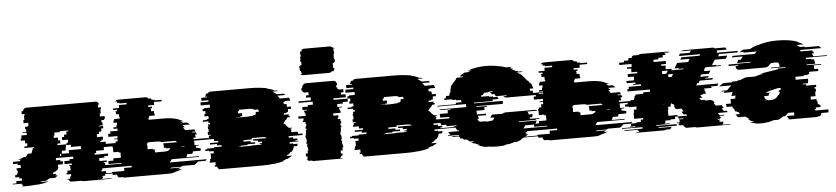

<svg xmlns="http://www.w3.org/2000/svg" viewBox="-56 -1009 5559 1277"><g transform="rotate(-5 2723.0 -370.0)"><path d="M559 -179H548V-169H637V-154H611V-144H576V-124H624V-114H604V-109H612V-89H614V-84H612V-79H590V-64H584V-54H613V-39H605V-24H586Q586 -23 585.5 -22Q585 -21 585 -19H593Q589 -8 581 -4H653Q646 0 638 0H459Q450 0 445 -4H374Q366 -8 362 -19H354Q354 -21 353.5 -22Q353 -23 353 -24H373Q372 -25 372 -27V-39H380V-54H351V-64H357V-79H379V-84H381V-89H379V-109H371V-114H391V-124H343V-144H378V-154H404V-169H290L287 -154H318Q318 -150 316 -144H335Q334 -139 333 -134Q332 -129 330 -124H300L297 -114H299L297 -109H301Q298 -100 293 -89H288L285 -84H282L279 -79H268Q266 -75 263 -71.5Q260 -68 257 -64H284Q282 -61 279.5 -58.5Q277 -56 275 -54H292L274 -39H235Q223 -30 208 -24H183Q180 -23 177 -22Q174 -21 170 -19H228Q198 -8 158 -4H146Q127 -2 106 -1Q85 0 61 0Q52 0 47 -4H58Q51 -9 47 -19H-11Q-11 -21 -11.5 -22Q-12 -23 -12 -24H13V-39H52V-54H35V-64H9V-79H20V-84H23V-89H28V-109H23V-114H22V-124H51V-144H32V-154H1V-158Q1 -163 3 -169H48Q51 -174 57 -179H38Q44 -183 54 -185Q67 -188 76 -194H89Q98 -201 105 -214H130Q134 -223 136 -234H139Q140 -238 140.5 -241.5Q141 -245 141 -249H151V-254H86L87 -264H106Q107 -269 107 -274Q107 -279 107 -284H94V-304H67V-319H73V-339H110V-354H84V-359H108V-379H102V-394H120V-399H126V-419H95V-439H102V-469H107V-479H88V-493Q88 -495 88.5 -496.5Q89 -498 89 -499H98Q103 -520 125 -520H581Q602 -520 607 -499H598V-479H617V-469H612V-439H605V-419H636V-399H630V-394H612V-379H618V-359H594V-354H620V-339H606V-319H589V-304H574V-284H612V-264H601V-254H590V-249H628V-234H694V-214H612V-194H559ZM307 -264V-254H368V-264H379V-284H341V-304H356V-319H373V-339H387V-345H330V-339H293V-319H287V-304H314V-284H327V-264ZM358 -214H333Q332 -209 331.5 -204Q331 -199 331 -194H379V-214H461V-234H395V-249H363Q362 -245 362 -241.5Q362 -238 362 -234H359Q359 -229 359 -224Q359 -219 358 -214ZM317 -179H326V-194H319Q318 -190 317.5 -186.5Q317 -183 317 -179Z M1055 -94Q1049 -84 1041 -74H1288L1279 -64H1228Q1217 -53 1205 -44H1122Q1121 -43 1119 -42Q1117 -41 1115 -39H1048Q1047 -38 1044.5 -37Q1042 -36 1040 -34H1111Q1103 -29 1092 -24H1119Q1088 -10 1051 -4H1076Q1063 -2 1049.5 -1Q1036 0 1022 0H735Q726 0 721 -4H696Q686 -10 684 -24H657Q657 -25 656.5 -25.5Q656 -26 656 -27V-34H585V-39H652V-44H735V-64H786V-74H540V-94H722V-99H635V-119H669V-134H720V-169H709V-174H673V-204H671V-214H677V-224H694V-244H708V-259H686V-264H709V-279H649V-299H664V-314H714V-329H688V-339H709V-354H714V-369H692V-384H697V-394H735V-404H732V-424H713V-439H710V-444H721V-454H696V-464H737V-484H789V-494H742V-499H725Q727 -505 729 -509H714Q722 -520 736 -520H916Q930 -520 938 -509H953Q957 -503 958 -499H975Q976 -497 976 -494H1023V-484H971V-464H930V-454H955V-444H944V-439H947V-424H966V-404H969V-394H931V-384H926V-369H1028Q1083 -369 1126 -354H1122Q1139 -348 1156 -339H1135Q1143 -335 1152 -329H1178Q1183 -325 1188 -321.5Q1193 -318 1197 -314H1147Q1151 -310 1154.5 -306.5Q1158 -303 1161 -299H1147Q1152 -295 1155 -289.5Q1158 -284 1162 -279H1222Q1224 -275 1226.5 -271.5Q1229 -268 1230 -264H1206L1209 -259H1231L1237 -244H1223Q1225 -240 1226 -234.5Q1227 -229 1228 -224H1211Q1213 -218 1213 -214H1307Q1308 -212 1308 -209Q1308 -206 1308 -204H1214Q1215 -199 1215 -194Q1215 -189 1215 -184V-174H1243Q1242 -172 1242 -169H1224Q1223 -166 1223 -163Q1223 -160 1223 -157L1255 -149L1252 -134H1201Q1200 -130 1199 -126.5Q1198 -123 1196 -119H1162Q1160 -114 1158 -109Q1156 -104 1153 -99H1240L1237 -94ZM902 -174H938V-169H949V-149H1014Q1044 -149 1052 -169H1024L1026 -174H1010Q1011 -177 1011 -184Q1011 -187 1011 -190Q1011 -193 1010 -196L1007 -204H1101Q1097 -210 1091 -214H997Q988 -220 971 -220H906V-214H900V-204H902ZM1154 -169 1132 -174H1120L1141 -169Z M1886 -149V-144H1905V-139H1847L1846 -129H1870Q1870 -128 1869.5 -127Q1869 -126 1869 -124H1899Q1898 -120 1897 -116.5Q1896 -113 1895 -109H1872Q1872 -108 1870 -104H1872L1870 -99Q1866 -89 1859 -79Q1856 -76 1855 -74H1848Q1845 -70 1841.5 -66.5Q1838 -63 1834 -59H1830L1818 -49H1856Q1849 -44 1840.5 -39Q1832 -34 1822 -29H1815Q1809 -26 1802.5 -23.5Q1796 -21 1789 -19H1802Q1770 -8 1729 -4H1722Q1706 -2 1687 -1Q1668 0 1647 0H1370Q1361 0 1356 -4H1363Q1355 -8 1351 -19H1339Q1338 -21 1337.5 -23Q1337 -25 1337 -27V-29H1344V-49H1306V-59H1310V-74H1317V-104H1315V-109H1338V-124H1308V-129H1283V-139H1296V-144H1342V-149H1394V-159H1364V-169H1318V-179H1374V-189H1347V-204H1309V-214H1315V-229H1329V-234H1310V-254H1317V-274H1314V-289H1317V-304H1330V-314H1320V-324H1284V-334H1311V-339H1324V-359H1298V-374H1306V-394H1289V-409H1300V-414H1339V-434H1279V-454H1333V-464H1287V-484H1326V-489H1313V-494H1317Q1317 -502 1322 -509H1332Q1340 -520 1354 -520H1611Q1646 -520 1676 -517Q1706 -514 1731 -509H1721Q1750 -503 1770 -494H1766Q1769 -493 1772 -492Q1775 -491 1778 -489H1791L1800 -484H1761Q1777 -475 1790 -464H1836L1846 -454H1792Q1800 -446 1807 -434H1867Q1873 -425 1876 -414H1837Q1837 -413 1837.5 -412Q1838 -411 1838 -409H1828L1831 -394H1848Q1849 -390 1849.5 -384.5Q1850 -379 1850 -374H1876V-359H1855Q1855 -354 1854.5 -349Q1854 -344 1853 -339H1844L1842 -334H1826L1823 -324H1858Q1857 -322 1856.5 -319Q1856 -316 1854 -314H1865Q1864 -312 1863 -309Q1862 -306 1860 -304H1846L1837 -289H1834Q1831 -285 1827.5 -281.5Q1824 -278 1820 -274H1824Q1822 -273 1820 -271Q1818 -269 1816 -267Q1827 -261 1835 -254H1829Q1840 -246 1850 -234H1868Q1871 -231 1872 -229H1859L1868 -214H1861Q1863 -212 1864 -209Q1865 -206 1866 -204H1904Q1906 -200 1907 -196.5Q1908 -193 1909 -189H1936Q1938 -183 1938 -179H1843L1844 -169H1873V-159H1900Q1900 -157 1900 -154Q1900 -151 1899 -149ZM1535 -334H1508V-332H1578Q1584 -332 1589 -332.5Q1594 -333 1598 -334H1615Q1619 -335 1625 -339H1634Q1640 -345 1640 -357V-359H1661Q1661 -367 1656 -374H1630Q1624 -383 1600 -383H1530V-374H1522V-359H1548V-339H1535ZM1654 -139Q1658 -140 1664 -144H1645Q1646 -145 1648 -149H1662L1665 -159H1638V-162Q1638 -167 1637 -169H1609Q1608 -173 1604 -179H1699Q1691 -188 1668 -188H1598V-179H1542V-169H1588V-159H1618V-149H1566V-144H1520V-139H1507V-137H1577Q1583 -137 1588 -137.5Q1593 -138 1597 -139Z M1956 -604V-624H1955V-639H1964V-644H1970V-664H1965V-679H1966V-699H1970V-714H1968V-723Q1968 -731 1970 -734H1980L1983 -739H1975Q1983 -750 1997 -750H2166Q2180 -750 2188 -739H2196L2199 -734H2188Q2191 -730 2191 -723V-714H2193V-699H2189V-679H2188V-664H2193V-644H2187V-639H2178V-624H2179V-604H2186V-602Q2186 -593 2179 -584H2167Q2160 -575 2147 -575H1978Q1965 -575 1957 -584H1969Q1963 -592 1963 -602V-604ZM2162 -394H2256V-374H2222V-364H2184V-344H2213V-339H2194V-329H2197V-319H2202V-304H2152V-289H2185V-274H2179V-264H2196V-249H2200V-234H2194V-219H2199V-209H2194V-189H2192V-174H2188V-159H2192V-149H2194V-129H2190V-119H2195V-109H2194V-94H2198V-79H2201V-74H2194V-54H2180V-34H2190V-27Q2190 -22 2189 -19H2182Q2179 -9 2171 -4H2191Q2186 0 2176 0H1997Q1988 0 1983 -4H1963Q1954 -9 1951 -19H1958Q1957 -22 1957 -27V-34H1947V-54H1961V-74H1968V-79H1965V-94H1961V-109H1962V-119H1957V-129H1961V-149H1959V-159H1955V-174H1959V-189H1961V-209H1966V-219H1961V-234H1967V-249H1963V-264H1946V-274H1952V-289H1919V-304H1969V-319H1964V-329H1961V-339H1980V-344H1951V-364H1989V-374H2023V-394H1929V-404H2012V-424H1982V-439H2000V-459H1968V-464H1961V-474H1955V-489H1962V-493Q1962 -504 1967 -509H1968Q1976 -520 1990 -520H2169Q2183 -520 2191 -509H2189Q2195 -503 2195 -493V-489H2188V-474H2194V-464H2201V-459H2233V-439H2215V-424H2245V-404H2162Z M2853 -149V-144H2872V-139H2814L2813 -129H2837Q2837 -128 2836.5 -127Q2836 -126 2836 -124H2866Q2865 -120 2864 -116.5Q2863 -113 2862 -109H2839Q2839 -108 2837 -104H2839L2837 -99Q2833 -89 2826 -79Q2823 -76 2822 -74H2815Q2812 -70 2808.5 -66.5Q2805 -63 2801 -59H2797L2785 -49H2823Q2816 -44 2807.5 -39Q2799 -34 2789 -29H2782Q2776 -26 2769.5 -23.5Q2763 -21 2756 -19H2769Q2737 -8 2696 -4H2689Q2673 -2 2654 -1Q2635 0 2614 0H2337Q2328 0 2323 -4H2330Q2322 -8 2318 -19H2306Q2305 -21 2304.5 -23Q2304 -25 2304 -27V-29H2311V-49H2273V-59H2277V-74H2284V-104H2282V-109H2305V-124H2275V-129H2250V-139H2263V-144H2309V-149H2361V-159H2331V-169H2285V-179H2341V-189H2314V-204H2276V-214H2282V-229H2296V-234H2277V-254H2284V-274H2281V-289H2284V-304H2297V-314H2287V-324H2251V-334H2278V-339H2291V-359H2265V-374H2273V-394H2256V-409H2267V-414H2306V-434H2246V-454H2300V-464H2254V-484H2293V-489H2280V-494H2284Q2284 -502 2289 -509H2299Q2307 -520 2321 -520H2578Q2613 -520 2643 -517Q2673 -514 2698 -509H2688Q2717 -503 2737 -494H2733Q2736 -493 2739 -492Q2742 -491 2745 -489H2758L2767 -484H2728Q2744 -475 2757 -464H2803L2813 -454H2759Q2767 -446 2774 -434H2834Q2840 -425 2843 -414H2804Q2804 -413 2804.5 -412Q2805 -411 2805 -409H2795L2798 -394H2815Q2816 -390 2816.5 -384.5Q2817 -379 2817 -374H2843V-359H2822Q2822 -354 2821.5 -349Q2821 -344 2820 -339H2811L2809 -334H2793L2790 -324H2825Q2824 -322 2823.5 -319Q2823 -316 2821 -314H2832Q2831 -312 2830 -309Q2829 -306 2827 -304H2813L2804 -289H2801Q2798 -285 2794.5 -281.5Q2791 -278 2787 -274H2791Q2789 -273 2787 -271Q2785 -269 2783 -267Q2794 -261 2802 -254H2796Q2807 -246 2817 -234H2835Q2838 -231 2839 -229H2826L2835 -214H2828Q2830 -212 2831 -209Q2832 -206 2833 -204H2871Q2873 -200 2874 -196.5Q2875 -193 2876 -189H2903Q2905 -183 2905 -179H2810L2811 -169H2840V-159H2867Q2867 -157 2867 -154Q2867 -151 2866 -149ZM2502 -334H2475V-332H2545Q2551 -332 2556 -332.5Q2561 -333 2565 -334H2582Q2586 -335 2592 -339H2601Q2607 -345 2607 -357V-359H2628Q2628 -367 2623 -374H2597Q2591 -383 2567 -383H2497V-374H2489V-359H2515V-339H2502ZM2621 -139Q2625 -140 2631 -144H2612Q2613 -145 2615 -149H2629L2632 -159H2605V-162Q2605 -167 2604 -169H2576Q2575 -173 2571 -179H2666Q2658 -188 2635 -188H2565V-179H2509V-169H2555V-159H2585V-149H2533V-144H2487V-139H2474V-137H2544Q2550 -137 2555 -137.5Q2560 -138 2564 -139Z M3486 -324H3554Q3554 -323 3553 -322Q3552 -321 3551 -319H3528Q3520 -309 3506 -309H3311Q3297 -309 3289 -319H3312L3309 -324H3240L3237 -329Q3236 -333 3232 -339H3215Q3209 -350 3202 -354H3227Q3219 -359 3208 -359Q3196 -359 3188 -354H3167Q3159 -350 3154 -339H3145Q3143 -335 3141 -329H3195Q3194 -327 3194 -324H3221Q3220 -322 3220 -319H3253Q3252 -317 3252 -314Q3252 -311 3251 -309H3255V-304H3216V-294H3091V-289H3283Q3282 -284 3282 -279Q3282 -274 3282 -269H3105V-264H3176V-259H3157V-239H3103Q3103 -235 3103 -231.5Q3103 -228 3104 -224V-214H3164Q3164 -207 3165 -204H3110Q3112 -191 3114 -184H3103Q3109 -170 3120 -164H3153Q3161 -161 3170 -161Q3181 -161 3188 -164H3202Q3211 -169 3219 -184H3192L3195 -191Q3197 -195 3199.5 -198.5Q3202 -202 3204 -204H3274Q3283 -211 3294 -211H3489Q3499 -211 3508 -204H3438Q3448 -196 3446 -184H3473Q3472 -180 3471.5 -175Q3471 -170 3469 -164H3454L3451 -154H3515L3513 -149H3492L3490 -144H3379L3376 -139H3497L3486 -119H3496L3493 -114H3418Q3415 -109 3411.5 -104Q3408 -99 3404 -94H3386Q3385 -93 3384 -92Q3383 -91 3382 -89H3451Q3450 -88 3449 -87Q3448 -86 3447 -84H3397Q3396 -83 3395 -82Q3394 -81 3392 -79H3434L3424 -69H3419L3414 -64H3426L3414 -54H3432Q3427 -50 3421.5 -46.5Q3416 -43 3410 -39H3430L3422 -34H3400L3382 -24H3388Q3372 -15 3352 -9H3335Q3326 -6 3317 -3.5Q3308 -1 3299 1H3290Q3283 2 3276 3.5Q3269 5 3262 6H3282Q3268 8 3253 9Q3238 10 3222 10Q3207 10 3193 9Q3179 8 3165 6H3144Q3137 5 3130.5 3.5Q3124 2 3117 1H3126Q3117 -1 3108 -3.5Q3099 -6 3091 -9H3108Q3089 -15 3073 -24H3066Q3062 -26 3057.5 -28.5Q3053 -31 3049 -34H3070L3062 -39H3042L3022 -54H3005Q3002 -56 2999 -59Q2996 -62 2994 -64H2981L2976 -69H2981L2971 -79H2930Q2927 -82 2926 -84H2976Q2973 -87 2972 -89H2902Q2901 -91 2898 -94H2916Q2912 -99 2909 -104Q2906 -109 2903 -114H2978L2975 -119H2965Q2962 -124 2959.5 -129Q2957 -134 2955 -139H2835L2833 -144H2944L2942 -149H2963L2961 -154H2897L2894 -164H2861Q2860 -169 2859 -174Q2858 -179 2857 -184H2867L2864 -204H2919V-214H2859V-219Q2858 -224 2858 -229Q2858 -234 2858 -239H2912V-259H2931V-264H2860V-269H3037V-289H2846V-294H2971V-304H3010V-309H3006Q3007 -311 3007 -314Q3007 -317 3007 -319H2975V-324H2948Q2948 -327 2949 -329H2895Q2897 -335 2897 -339H2907L2910 -354H2931L2937 -374H2939Q2940 -378 2942 -381.5Q2944 -385 2945 -389H2940Q2942 -394 2944.5 -399.5Q2947 -405 2950 -409H2944Q2946 -413 2948.5 -416.5Q2951 -420 2954 -424H2955Q2959 -429 2963 -434.5Q2967 -440 2971 -444H2972Q2978 -452 2987 -459H2982L2988 -464H2986L2992 -469H3029Q3031 -471 3033 -472Q3035 -473 3036 -474H3014Q3016 -476 3018 -477Q3020 -478 3021 -479H3013Q3031 -491 3048 -499H3068Q3074 -502 3080 -504.5Q3086 -507 3092 -509H3069Q3073 -511 3076.5 -512Q3080 -513 3084 -514H3083Q3088 -516 3092.5 -517Q3097 -518 3101 -519H3098Q3142 -530 3190 -530Q3217 -530 3241 -527Q3265 -524 3286 -519H3289Q3294 -518 3298.5 -517Q3303 -516 3307 -514H3308Q3312 -513 3315.5 -512Q3319 -511 3323 -509H3346Q3361 -504 3371 -499H3350Q3360 -495 3369 -489.5Q3378 -484 3387 -479H3395Q3397 -478 3399 -477Q3401 -476 3402 -474H3424Q3426 -473 3427.5 -472Q3429 -471 3431 -469H3394L3400 -464H3402L3408 -459H3412Q3417 -455 3421 -451.5Q3425 -448 3429 -444H3428Q3433 -439 3437.5 -434Q3442 -429 3446 -424H3445Q3448 -420 3451 -416.5Q3454 -413 3456 -409H3462Q3466 -404 3469 -399Q3472 -394 3474 -389H3480Q3482 -385 3484 -381.5Q3486 -378 3487 -374H3486Q3488 -369 3490 -364Q3492 -359 3493 -354H3468L3471 -339H3488V-329Z M3896 -94Q3890 -84 3882 -74H4129L4120 -64H4069Q4058 -53 4046 -44H3963Q3962 -43 3960 -42Q3958 -41 3956 -39H3889Q3888 -38 3885.5 -37Q3883 -36 3881 -34H3952Q3944 -29 3933 -24H3960Q3929 -10 3892 -4H3917Q3904 -2 3890.5 -1Q3877 0 3863 0H3576Q3567 0 3562 -4H3537Q3527 -10 3525 -24H3498Q3498 -25 3497.5 -25.5Q3497 -26 3497 -27V-34H3426V-39H3493V-44H3576V-64H3627V-74H3381V-94H3563V-99H3476V-119H3510V-134H3561V-169H3550V-174H3514V-204H3512V-214H3518V-224H3535V-244H3549V-259H3527V-264H3550V-279H3490V-299H3505V-314H3555V-329H3529V-339H3550V-354H3555V-369H3533V-384H3538V-394H3576V-404H3573V-424H3554V-439H3551V-444H3562V-454H3537V-464H3578V-484H3630V-494H3583V-499H3566Q3568 -505 3570 -509H3555Q3563 -520 3577 -520H3757Q3771 -520 3779 -509H3794Q3798 -503 3799 -499H3816Q3817 -497 3817 -494H3864V-484H3812V-464H3771V-454H3796V-444H3785V-439H3788V-424H3807V-404H3810V-394H3772V-384H3767V-369H3869Q3924 -369 3967 -354H3963Q3980 -348 3997 -339H3976Q3984 -335 3993 -329H4019Q4024 -325 4029 -321.5Q4034 -318 4038 -314H3988Q3992 -310 3995.5 -306.5Q3999 -303 4002 -299H3988Q3993 -295 3996 -289.5Q3999 -284 4003 -279H4063Q4065 -275 4067.5 -271.5Q4070 -268 4071 -264H4047L4050 -259H4072L4078 -244H4064Q4066 -240 4067 -234.5Q4068 -229 4069 -224H4052Q4054 -218 4054 -214H4148Q4149 -212 4149 -209Q4149 -206 4149 -204H4055Q4056 -199 4056 -194Q4056 -189 4056 -184V-174H4084Q4083 -172 4083 -169H4065Q4064 -166 4064 -163Q4064 -160 4064 -157L4096 -149L4093 -134H4042Q4041 -130 4040 -126.5Q4039 -123 4037 -119H4003Q4001 -114 3999 -109Q3997 -104 3994 -99H4081L4078 -94ZM3743 -174H3779V-169H3790V-149H3855Q3885 -149 3893 -169H3865L3867 -174H3851Q3852 -177 3852 -184Q3852 -187 3852 -190Q3852 -193 3851 -196L3848 -204H3942Q3938 -210 3932 -214H3838Q3829 -220 3812 -220H3747V-214H3741V-204H3743ZM3995 -169 3973 -174H3961L3982 -169Z M4728 -484H4871L4869 -481L4865 -474H4744L4735 -459H4797L4785 -439H4711L4699 -419H4698L4690 -404H4719L4716 -399H4750L4747 -394H4644L4632 -374H4638L4635 -369H4676L4664 -349H4613L4605 -334H4662L4657 -324H4639L4636 -319H4689L4683 -309H4600L4591 -294H4582L4573 -279H4721L4714 -266L4715 -264H4669L4676 -254H4622L4629 -244H4623L4633 -229H4628L4635 -219H4610L4614 -214H4594L4607 -194H4587L4597 -179H4621L4625 -174H4666L4670 -169H4676L4686 -154H4678L4692 -134H4730L4743 -114H4729L4742 -94H4761L4767 -84H4701L4711 -69H4739L4742 -64H4710L4720 -49H4711L4715 -44H4695L4699 -39H4711L4712 -37L4714 -34H4706Q4708 -28 4708 -24H4732V-19H4733Q4731 -9 4723 -4H4781Q4776 0 4768 0H4558Q4549 0 4541 -4H4482Q4478 -6 4474.5 -9.5Q4471 -13 4468 -17L4467 -19H4466L4463 -24H4439L4433 -34H4441L4438 -39H4426L4423 -44H4442L4439 -49H4447L4438 -64H4471L4468 -69H4440L4431 -84H4415V-69H4384V-64H4348V-49H4343V-44H4375V-39H4286V-34H4422V-27Q4422 -25 4421 -24H4300Q4300 -21 4299 -19H4386Q4383 -9 4375 -4H4350Q4343 0 4335 0H4160Q4151 0 4146 -4H4171Q4164 -9 4160 -19H4073L4071 -24H4193V-34H4057V-39H4146V-44H4114V-49H4119V-64H4155V-69H4186V-84H4203V-94H4143V-134H4146V-154H4164V-169H4167V-174H4114V-179H4090V-194H4109V-214H4129V-219H4153V-229H4158V-244H4165V-254H4218V-264H4264V-279H4115V-294H4125V-309H4208V-319H4155V-324H4172V-334H4114V-349H4165V-369H4166V-374H4126V-394H4190V-399H4191V-404H4152V-419H4153V-429H4125V-439H4157V-459H4076V-474H4109V-484H4139V-493Q4139 -495 4139.5 -496.5Q4140 -498 4140 -499H4161Q4164 -509 4171 -514H4208Q4216 -520 4225 -520H4400Q4411 -520 4417 -514H4380Q4383 -511 4385.5 -507.5Q4388 -504 4389 -499H4368V-484H4338V-474H4305V-459H4386V-439H4354V-429H4382V-419H4381V-404H4420V-399H4419V-394H4497L4500 -399H4466L4469 -404H4439L4460 -439H4534L4545 -459H4483L4492 -474H4613L4618 -484H4476L4484 -499H4549L4551 -503Q4553 -505 4555 -508Q4557 -511 4561 -514H4492Q4496 -516 4500.5 -518Q4505 -520 4512 -520H4704Q4713 -520 4719 -514H4788Q4795 -507 4796 -499H4731V-496Q4731 -489 4728 -484ZM4355 -394V-374H4382L4394 -394ZM4416 -350 4427 -369H4394V-350ZM4343 -175V-174H4360V-175ZM4405 -169 4402 -174H4396V-169H4393V-154H4375V-134H4372V-94H4432V-84H4497L4491 -94H4473L4461 -114H4475L4463 -134H4425L4413 -154H4420L4411 -169Z M5348 -54V-44H5435V-27Q5435 -25 5434 -24H5387Q5385 -10 5374 -4H5365Q5360 0 5351 0H5176Q5167 0 5162 -4H5170Q5160 -11 5158 -24H5206V-44H5166Q5161 -39 5155.5 -34Q5150 -29 5144 -24H5133Q5115 -11 5097 -4H5065Q5058 -1 5049.5 1.5Q5041 4 5032 6H5024Q5014 8 5003.5 9Q4993 10 4982 10Q4970 10 4958.5 9Q4947 8 4936 6H4944Q4934 4 4924.5 1.5Q4915 -1 4906 -4H4937Q4915 -12 4897 -24H4908Q4901 -29 4895 -34Q4889 -39 4883 -44H4833L4824 -54Q4823 -56 4821 -59Q4819 -62 4817 -64H4847Q4845 -68 4842.5 -71.5Q4840 -75 4838 -79H4829Q4829 -80 4827 -84H4818L4815 -89H4816L4810 -104H4805Q4804 -108 4803 -111.5Q4802 -115 4801 -119H4763Q4760 -130 4760 -139H4793V-149Q4793 -154 4793 -159.5Q4793 -165 4794 -169H4824Q4825 -174 4826 -179.5Q4827 -185 4828 -189H4800L4802 -194H4803L4805 -199H4804Q4806 -203 4808 -206.5Q4810 -210 4811 -214H4752L4758 -224H4736Q4739 -227 4740 -229H4776Q4778 -231 4780 -234Q4782 -237 4784 -239H4786Q4796 -251 4807 -259H4725Q4732 -264 4739.5 -269.5Q4747 -275 4755 -279H4810L4819 -284H4847Q4849 -286 4852 -287Q4855 -288 4857 -289H4869Q4887 -298 4908 -304H4969Q4983 -309 4997.5 -312.5Q5012 -316 5028 -319H5003L5019 -322L5125 -339V-344H5176V-349H5080V-354H5137Q5137 -359 5137 -362.5Q5137 -366 5136 -369Q5135 -378 5129 -384H5112Q5111 -385 5107 -387L5100 -384H5083Q5079 -381 5075 -377.5Q5071 -374 5066 -369H5067Q5056 -358 5039 -358H4869Q4854 -358 4849 -369H4848Q4845 -374 4846 -380V-384H4862Q4863 -386 4863 -389H4799Q4799 -393 4801 -399H4945Q4945 -400 4947 -404H4858Q4861 -414 4867 -424H4884Q4887 -429 4891 -434Q4895 -439 4899 -444H4824L4833 -454H4978Q4982 -458 4986.5 -461.5Q4991 -465 4995 -469H4903L4909 -474H4881Q4886 -478 4892 -481.5Q4898 -485 4904 -489H4951Q4972 -501 4995 -509H5002Q5029 -519 5062.5 -524.5Q5096 -530 5136 -530Q5218 -530 5275 -509H5267Q5278 -505 5288.5 -500Q5299 -495 5309 -489H5262L5283 -474H5311L5317 -469H5409L5424 -454H5279Q5281 -452 5283 -449Q5285 -446 5287 -444H5361Q5365 -440 5368.5 -434.5Q5372 -429 5374 -424H5358L5367 -404H5456Q5458 -400 5458 -399H5314Q5316 -397 5316.5 -394Q5317 -391 5318 -389H5351Q5351 -388 5351.5 -387Q5352 -386 5352 -384H5369L5375 -354H5317Q5317 -353 5317.5 -352Q5318 -351 5318 -349H5414V-344H5364V-339Q5365 -334 5365 -329Q5365 -324 5365 -319H5391V-304H5329V-289H5318V-284H5291V-279H5236V-259H5318V-239H5316V-229H5280V-224H5302V-214H5368V-199H5356V-189H5364V-169H5358V-139H5325V-119H5363V-104H5368V-84H5377V-79H5385V-64H5354V-54ZM5058 -390Q5051 -390 5048 -389H5069Q5066 -390 5058 -390ZM5065 -216 5056 -214H5065ZM5031 -189H5059Q5048 -181 5048 -169H5018V-166Q5018 -156 5025 -149Q5030 -142 5045 -139H5069Q5084 -142 5095 -149Q5104 -157 5112 -169H5117Q5119 -174 5121 -178.5Q5123 -183 5124 -189H5116Q5116 -191 5116.5 -192Q5117 -193 5117 -194H5118V-199H5130Q5131 -203 5131 -206.5Q5131 -210 5131 -214H5114L5065 -203Q5061 -202 5057.5 -201Q5054 -200 5051 -199Q5048 -198 5045 -197Q5042 -196 5040 -194H5039Q5037 -193 5035 -192Q5033 -191 5031 -189ZM5036 -139H5011Q5015 -138 5023 -138Q5026 -138 5029.5 -138Q5033 -138 5036 -139Z"/></g></svg>

Font: Rubik Glitch
Style: Regular
Weight: 400
Designer: Hubert and Fischer, NaN
Foundry: Hubert and Fischer, NaN
Version: Version 2.200